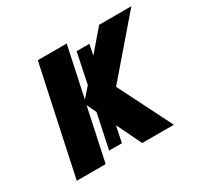

<svg xmlns="http://www.w3.org/2000/svg" viewBox="-121 -696 879 846"><g transform="rotate(-30 318.5 -273.0)"><path d="M44 0 161 -546H308L254 -292L297 -341L329 -495H394L383 -441L473 -546H637L401 -272L538 0H377L316 -126L299 -44H234L271 -219L248 -267L191 0Z"/></g></svg>

Font: Noto IKEA Latin
Style: Bold Italic
Weight: 700
Italic angle: -12°
Designer: Monotype Design Team
Foundry: Monotype Imaging Inc.
Version: Version 1.0